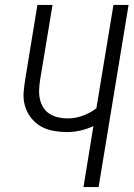

<svg xmlns="http://www.w3.org/2000/svg" viewBox="-20 -755 540 775"><path d="M317 0 357 -246Q331 -234 304.5 -228Q278 -222 252 -222Q223 -222 195 -227Q167 -232 144 -245.5Q121 -259 104.5 -280.5Q88 -302 80.5 -328.5Q73 -355 75.5 -384Q78 -413 83 -442L131 -735H192L142 -433Q139 -414 138 -394Q137 -374 141 -355.5Q145 -337 154.5 -321.5Q164 -306 179.5 -296Q195 -286 214 -281.5Q233 -277 252 -277Q283 -277 313 -287.5Q343 -298 369 -318L438 -735H499L378 0Z"/></svg>

Font: Iosevka Term Curly Light
Style: Italic
Weight: 300
Italic angle: -9°
Designer: Belleve Invis
Foundry: Belleve Invis
Version: Version 32.3.0